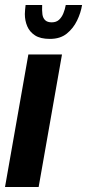

<svg xmlns="http://www.w3.org/2000/svg" viewBox="-27 -745 347 765"><path d="M-7 0 86 -528H220L127 0ZM172 -590Q134 -590 112.5 -604Q91 -618 81.5 -640.5Q72 -663 72 -689Q72 -698 73 -706.5Q74 -715 75 -725H141Q140 -703 142 -688Q144 -673 153 -664.5Q162 -656 179 -656Q197 -656 208 -666Q219 -676 225.5 -692Q232 -708 235 -725H300Q295 -694 280 -663Q265 -632 239 -611Q213 -590 172 -590Z"/></svg>

Font: Archivo ExtraCondensed ExtraBold
Style: Italic
Weight: 800
Width: 2
Italic angle: -10°
Designer: Hector Gatti
Foundry: Omnibus-Type
Version: Version 2.001